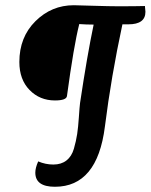

<svg xmlns="http://www.w3.org/2000/svg" viewBox="-20 -595 576 734"><path d="M236 -228Q234 -211 190 -211Q132 -211 93 -251Q54 -291 54 -358Q54 -453 115.5 -514Q177 -575 262 -575Q269 -575 334.5 -573Q400 -571 432 -571Q498 -571 534 -572Q536 -556 536 -550Q536 -502 471 -502H448Q405 -302 381 -111Q352 119 190 119Q115 119 115 65Q115 47 126 22Q154 34 184 34Q214 34 234 18.5Q254 3 262.5 -26.5Q271 -56 275 -82.5Q279 -109 281.5 -147Q284 -185 286 -201Q313 -382 338 -501Q309 -501 283 -503Q262 -420 236 -228Z"/></svg>

Font: Overlock Black
Style: Italic
Weight: 900
Designer: Dario Muhafara
Foundry: Dario Manuel Muhafara
Version: Version 1.002